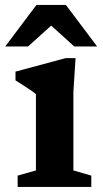

<svg xmlns="http://www.w3.org/2000/svg" viewBox="-28 -736 407 756"><path d="M269.5 -507 261 -375.5V-65L331.5 -44.5V0H41.5V-44.5L113.5 -65V-365Q108 -370.5 94.5 -379.8Q81 -389 64.5 -399.5Q48 -410 33 -419.5V-454L230 -507ZM-7.5 -553 115.5 -716.5H231.5L354.5 -553H264.5L156 -651H191L82.5 -553Z"/></svg>

Font: Newsreader 9pt SemiBold
Style: Regular
Weight: 600
Designer: Hugues Gentile
Foundry: Production Type
Version: Version 1.003